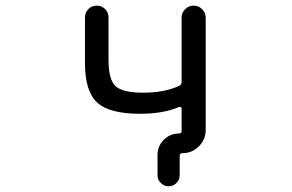

<svg xmlns="http://www.w3.org/2000/svg" viewBox="-20 -567 1040 685"><path d="M627.9 -503.9Q627.9 -521.5 640.6 -534.2Q653.3 -546.9 670.9 -546.9Q688.5 -546.9 701.2 -534.2Q713.9 -521.5 713.9 -503.9V-103.5Q713.9 -69.3 689.5 -44.9Q665 -20.5 630.9 -20.5Q621.1 -20.5 621.1 -10.7V58.6Q621.1 74.2 609.4 85.9Q597.7 97.7 581.5 97.7Q565.4 97.7 553.7 85.9Q542 74.2 542 58.6V-13.7Q542 -45.9 564.5 -68.4Q586.9 -90.8 619.1 -90.8Q627.9 -90.8 627.9 -99.6V-179.7Q627.9 -182.6 625 -184.6Q622.1 -186.5 619.1 -185.5Q563.5 -161.1 479.5 -161.1Q370.1 -161.1 326.7 -201.2Q283.2 -241.2 283.2 -340.8V-504.9Q283.2 -522.5 295.4 -534.7Q307.6 -546.9 325.2 -546.9Q342.8 -546.9 355 -534.7Q367.2 -522.5 367.2 -504.9V-353.5Q367.2 -282.2 392.6 -259.3Q418 -236.3 491.2 -236.3Q566.4 -236.3 619.1 -260.7Q627.9 -264.6 627.9 -274.4Z"/></svg>

Font: Rounded-X Mgen+ 1m regular
Style: Regular
Weight: 400
Designer: [Source Han Sans]
Ryoko NISHIZUKA  (kana & ideographs); Paul D. Hunt (Latin, Greek & Cyrillic); Wenlong ZHANG  (bopomofo
Version: Version 1.059.20150602